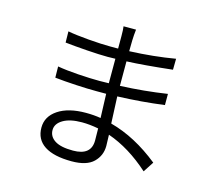

<svg xmlns="http://www.w3.org/2000/svg" viewBox="-115 -931 1231 1113"><g transform="rotate(15 500.0 -374.0)"><path d="M405 -191Q333 -191 292 -166.5Q251 -142 251 -104Q251 -65 286.5 -42Q322 -19 396 -19Q505 -19 505 -109L504 -181Q451 -191 405 -191ZM440 -449 496 -450V-470V-597L450 -596Q401 -596 324 -601.5Q247 -607 193 -613L192 -680Q238 -671 317 -664.5Q396 -658 449 -658H496V-732Q496 -773 493 -791H568Q564 -758 563 -725L562 -660Q708 -666 836 -688L835 -622Q664 -603 562 -599V-470V-452Q705 -458 843 -479V-412Q707 -394 563 -389L570 -228Q720 -188 864 -72L823 -9Q703 -117 574 -162L576 -95Q576 -37 535 3Q494 43 404 43Q297 43 241 6.5Q185 -30 185 -101Q185 -168 246.5 -209Q308 -250 413 -250Q461 -250 502 -243L497 -387H440Q387 -387 314.5 -391Q242 -395 188 -401L187 -468Q238 -459 311.5 -454Q385 -449 440 -449Z"/></g></svg>

Font: Sinter Normal
Style: Regular
Weight: 350
Foundry: Adobe & rsms
Version: Version 1.000